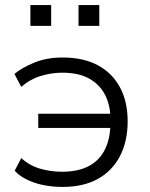

<svg xmlns="http://www.w3.org/2000/svg" viewBox="-20 -730 594 758"><path d="M227 8Q187 8 150.5 0.5Q114 -7 85 -21.5Q56 -36 38 -56L64 -106Q95 -77 137 -64.5Q179 -52 225 -52Q288 -52 330 -74Q372 -96 393.5 -138.5Q415 -181 416 -240L425 -225H131V-281H425L416 -266Q415 -316 394.5 -356Q374 -396 332.5 -419.5Q291 -443 225 -443Q183 -443 140.5 -430Q98 -417 64 -387L37 -438Q65 -462 114.5 -482.5Q164 -503 227 -503Q309 -503 366 -472.5Q423 -442 453.5 -385.5Q484 -329 484 -251Q484 -172 453.5 -113.5Q423 -55 366 -23.5Q309 8 227 8ZM290 -628V-710H372V-628ZM100 -628V-710H182V-628Z"/></svg>

Font: Nunito Sans 7pt Light
Style: Regular
Weight: 300
Designer: Vernon Adams
Foundry: Vernon Adams
Version: Version 3.101;gftools[0.9.27]